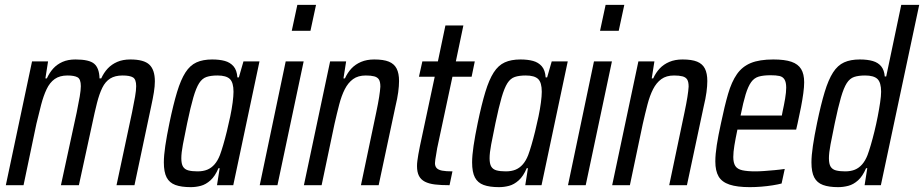

<svg xmlns="http://www.w3.org/2000/svg" viewBox="-20 -763 3807 791"><path d="M4 0 112 -510H178L167 -440H173Q184 -464 199.5 -481Q215 -498 237.5 -508Q260 -518 291 -518Q348 -518 368.5 -500Q389 -482 390 -440H397Q408 -464 424 -481Q440 -498 463 -508Q486 -518 517 -518Q573 -518 595.5 -496.5Q618 -475 618 -428Q618 -408 614 -383Q610 -358 603 -326L534 0H460L524 -300Q532 -339 536.5 -365Q541 -391 541 -408Q541 -436 528 -444Q515 -452 485 -452Q454 -452 434 -439.5Q414 -427 401.5 -401.5Q389 -376 379.5 -338.5Q370 -301 360 -253L305 0H231L296 -300Q304 -339 308.5 -365.5Q313 -392 313 -408Q313 -437 299.5 -444.5Q286 -452 258 -452Q226 -452 205.5 -437.5Q185 -423 172 -395.5Q159 -368 149.5 -331.5Q140 -295 130 -253L77 0Z M766 8Q727 8 702.5 -1Q678 -10 666.5 -32Q655 -54 655 -94Q655 -122 661 -162.5Q667 -203 678 -256Q694 -333 709.5 -384Q725 -435 744 -464.5Q763 -494 789.5 -506Q816 -518 854 -518Q884 -518 906 -512Q928 -506 942 -490Q956 -474 958 -444H964L983 -510H1049L941 0H874L885 -70H880Q866 -37 847 -20Q828 -3 807.5 2.5Q787 8 766 8ZM794 -57Q817 -57 834 -64Q851 -71 864 -86Q877 -101 886 -124Q892 -140 899.5 -165.5Q907 -191 914.5 -221.5Q922 -252 928.5 -283Q935 -314 938.5 -341Q942 -368 942 -385Q942 -423 927 -437.5Q912 -452 876 -452Q849 -452 831 -446Q813 -440 800.5 -420.5Q788 -401 776.5 -361.5Q765 -322 751 -255Q740 -202 733.5 -167.5Q727 -133 727 -111Q727 -88 734 -76.5Q741 -65 756 -61Q771 -57 794 -57Z M1182 -636 1205 -743H1282L1259 -636ZM1050 0 1157 -510H1231L1123 0Z M1232 0 1340 -510H1406L1395 -440H1401Q1412 -464 1428 -481Q1444 -498 1467.5 -508Q1491 -518 1522 -518Q1560 -518 1582 -509Q1604 -500 1614 -480.5Q1624 -461 1624 -429Q1624 -409 1620.5 -383Q1617 -357 1609 -324L1540 0H1467L1530 -300Q1538 -338 1542 -363.5Q1546 -389 1547 -406Q1547 -426 1541 -435.5Q1535 -445 1521.5 -448.5Q1508 -452 1487 -452Q1455 -452 1434.5 -437Q1414 -422 1400.5 -395.5Q1387 -369 1377.5 -332.5Q1368 -296 1358 -252L1305 0Z M1832 0Q1797 0 1772 -3Q1747 -6 1730.5 -14.5Q1714 -23 1706 -38.5Q1698 -54 1698 -79Q1698 -89 1699.5 -100.5Q1701 -112 1703.5 -127Q1706 -142 1710 -161L1771 -447H1706L1720 -510H1784L1815 -658H1889L1858 -510H1936L1923 -447H1844L1781 -152Q1779 -139 1777 -127.5Q1775 -116 1773.5 -106.5Q1772 -97 1772 -91Q1772 -78 1779 -70.5Q1786 -63 1801.5 -60Q1817 -57 1844 -57Z M2036 8Q1997 8 1972.5 -1Q1948 -10 1936.5 -32Q1925 -54 1925 -94Q1925 -122 1931 -162.5Q1937 -203 1948 -256Q1964 -333 1979.5 -384Q1995 -435 2014 -464.5Q2033 -494 2059.5 -506Q2086 -518 2124 -518Q2154 -518 2176 -512Q2198 -506 2212 -490Q2226 -474 2228 -444H2234L2253 -510H2319L2211 0H2144L2155 -70H2150Q2136 -37 2117 -20Q2098 -3 2077.5 2.5Q2057 8 2036 8ZM2064 -57Q2087 -57 2104 -64Q2121 -71 2134 -86Q2147 -101 2156 -124Q2162 -140 2169.5 -165.5Q2177 -191 2184.5 -221.5Q2192 -252 2198.5 -283Q2205 -314 2208.5 -341Q2212 -368 2212 -385Q2212 -423 2197 -437.5Q2182 -452 2146 -452Q2119 -452 2101 -446Q2083 -440 2070.5 -420.5Q2058 -401 2046.5 -361.5Q2035 -322 2021 -255Q2010 -202 2003.5 -167.5Q1997 -133 1997 -111Q1997 -88 2004 -76.5Q2011 -65 2026 -61Q2041 -57 2064 -57Z M2452 -636 2475 -743H2552L2529 -636ZM2320 0 2427 -510H2501L2393 0Z M2502 0 2610 -510H2676L2665 -440H2671Q2682 -464 2698 -481Q2714 -498 2737.5 -508Q2761 -518 2792 -518Q2830 -518 2852 -509Q2874 -500 2884 -480.5Q2894 -461 2894 -429Q2894 -409 2890.5 -383Q2887 -357 2879 -324L2810 0H2737L2800 -300Q2808 -338 2812 -363.5Q2816 -389 2817 -406Q2817 -426 2811 -435.5Q2805 -445 2791.5 -448.5Q2778 -452 2757 -452Q2725 -452 2704.5 -437Q2684 -422 2670.5 -395.5Q2657 -369 2647.5 -332.5Q2638 -296 2628 -252L2575 0Z M3069 8Q3017 8 2985.5 -2.5Q2954 -13 2940.5 -36Q2927 -59 2927 -98Q2927 -127 2933 -165.5Q2939 -204 2950 -254Q2965 -326 2979.5 -376Q2994 -426 3016 -457.5Q3038 -489 3073.5 -503.5Q3109 -518 3166 -518Q3213 -518 3240.5 -508.5Q3268 -499 3280.5 -478.5Q3293 -458 3293 -424Q3293 -405 3289.5 -379Q3286 -353 3280 -322Q3274 -291 3266 -255L3260 -229H3018Q3010 -191 3005.5 -163.5Q3001 -136 3001 -116Q3001 -92 3009.5 -79Q3018 -66 3038.5 -61.5Q3059 -57 3092 -57Q3108 -57 3128.5 -58.5Q3149 -60 3171 -62Q3193 -64 3213 -67L3200 -7Q3185 -3 3163 0.5Q3141 4 3116.5 6Q3092 8 3069 8ZM3031 -287H3201L3204 -303Q3210 -330 3214.5 -356.5Q3219 -383 3219 -402Q3219 -424 3212 -435.5Q3205 -447 3191 -450Q3177 -453 3155 -453Q3125 -453 3106 -447.5Q3087 -442 3074.5 -424.5Q3062 -407 3052 -374.5Q3042 -342 3031 -287Z M3433 8Q3395 8 3370.5 -1Q3346 -10 3334.5 -32Q3323 -54 3323 -94Q3323 -122 3329 -162.5Q3335 -203 3346 -256Q3362 -333 3377.5 -384Q3393 -435 3412 -464.5Q3431 -494 3457.5 -506Q3484 -518 3522 -518Q3554 -518 3576 -511.5Q3598 -505 3610.5 -489.5Q3623 -474 3625 -448H3631L3693 -743H3767L3609 0H3542L3553 -70H3548Q3534 -37 3515 -20Q3496 -3 3475 2.5Q3454 8 3433 8ZM3462 -57Q3485 -57 3502 -64Q3519 -71 3532 -86Q3545 -101 3554 -124Q3560 -140 3567.5 -165.5Q3575 -191 3582.5 -221.5Q3590 -252 3596 -283Q3602 -314 3606 -341Q3610 -368 3610 -385Q3610 -423 3595 -437.5Q3580 -452 3544 -452Q3517 -452 3499 -446Q3481 -440 3468.5 -420.5Q3456 -401 3444.5 -361.5Q3433 -322 3419 -255Q3408 -202 3401.5 -167.5Q3395 -133 3395 -111Q3395 -88 3402 -76.5Q3409 -65 3424 -61Q3439 -57 3462 -57Z"/></svg>

Font: Saira Condensed
Style: Italic
Weight: 400
Width: 3
Italic angle: -12°
Designer: Hector Gatti with collaboration of the Omnibus-Type team
Foundry: Omnibus-Type
Version: Version 1.100